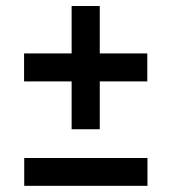

<svg xmlns="http://www.w3.org/2000/svg" viewBox="-20 -610 570 638"><path d="M218 -180.5H311.5V-339.5H469.5V-432.5H311.5V-590H218V-432.5H60V-339.5H218ZM60.5 7.5H470V-85H60.5Z"/></svg>

Font: Besley ExtraBold
Style: Regular
Weight: 800
Designer: Owen Earl
Foundry: indestructible type*
Version: Version 2.001